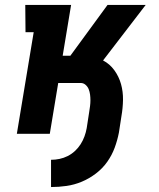

<svg xmlns="http://www.w3.org/2000/svg" viewBox="-20 -540 640 775"><path d="M186 215V105Q203 105 220 101.5Q237 98 253 90Q269 82 282.5 69.5Q296 57 305.5 42Q315 27 321 10.5Q327 -6 330 -23L340 -88Q342 -100 343.5 -112Q345 -124 345 -135.5Q345 -147 343.5 -158.5Q342 -170 338 -180Q334 -190 325.5 -197.5Q317 -205 306 -205H215L181 0H48L116 -410H83L82 -520H267L233 -315H264L414 -520H568L396 -296Q423 -282 441.5 -256.5Q460 -231 468.5 -200.5Q477 -170 476.5 -137Q476 -104 470 -70L460 -5Q454 26 443 56Q432 86 413 113Q394 140 367 160.5Q340 181 310 193.5Q280 206 248.5 210.5Q217 215 186 215Z"/></svg>

Font: Iosevka Etoile Extrabold
Style: Italic
Weight: 800
Italic angle: -9°
Designer: Belleve Invis
Foundry: Belleve Invis
Version: Version 22.1.2; ttfautohint (v1.8.4)